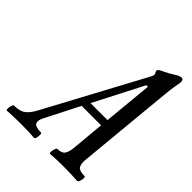

<svg xmlns="http://www.w3.org/2000/svg" viewBox="-265 -780 887 887"><g transform="rotate(45 179.0 -336.5)"><path d="M-65 3Q-69 3 -69 -7Q-69 -17 -65.5 -27Q-62 -37 -58 -37Q-20 -37 -0.5 -52Q19 -67 37 -101L296 -583Q300 -591 300 -597Q300 -599 299 -601.5Q298 -604 296 -607Q293 -612 293 -618Q293 -625 318 -636Q345 -649 367 -663Q386 -676 399 -676Q411 -676 411 -657Q408 -640 404.5 -619Q401 -598 398 -566L353 -94Q350 -65 359 -51Q368 -37 403 -37Q408 -37 407.5 -27Q407 -17 403.5 -7Q400 3 395 3Q358 0 306 0Q252 0 218 3Q213 3 213.5 -7Q214 -17 217.5 -27Q221 -37 225 -37Q253 -37 263 -51Q273 -65 276 -94L291 -257H164L80 -92Q66 -66 73.5 -51.5Q81 -37 119 -37Q123 -37 123 -27Q123 -17 120.5 -7Q118 3 113 3Q77 0 24 0Q-31 0 -65 3ZM308 -536 184 -295H295L318 -536Z"/></g></svg>

Font: Junicode Two Beta Condensed Medium
Style: Italic
Weight: 500
Width: 3
Italic angle: -9°
Version: Version 1.053; ttfautohint (v1.8.4)